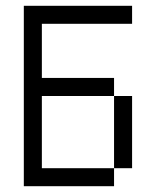

<svg xmlns="http://www.w3.org/2000/svg" viewBox="-20 -645 540 665"><path d="M437.5 -562.5V-625H62.5Q62.5 -625 62.5 0H375V-62.5H125Q125 -62.5 125 -312.5H375Q375 -312.5 375 -62.5H437.5Q437.5 -62.5 437.5 -312.5H375V-375H125V-562.5Z"/></svg>

Font: Unifont
Style: Regular
Weight: 500
Version: Version 15.1.04